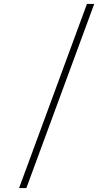

<svg xmlns="http://www.w3.org/2000/svg" viewBox="-20 -838 525 976"><path d="M422 -818H459L114 118H77Z"/></svg>

Font: Be Vietnam Thin
Style: Regular
Weight: 100
Designer: Gabriel Lam
Foundry: TypeRant
Version: Version 4.000